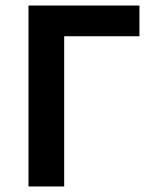

<svg xmlns="http://www.w3.org/2000/svg" viewBox="-20 -674 556 694"><path d="M83 0H212V-543H484V-654H83Z"/></svg>

Font: Source Sans Pro SemBd
Style: Regular
Weight: 700
Designer: Paul D. Hunt
Foundry: Adobe Systems Incorporated
Version: Version 2.020;PS 2.0;hotconv 1.0.86;makeotf.lib2.5.63406